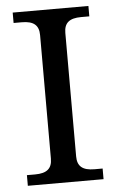

<svg xmlns="http://www.w3.org/2000/svg" viewBox="-51 -736 469 773"><g transform="rotate(-5 183.0 -350.0)"><path d="M234 -101V-600C234 -640 255 -658 303 -658H336V-700H30V-658H63C111 -658 132 -640 132 -600V-101C132 -61 111 -43 63 -43H30V0H336V-43H303C255 -43 234 -61 234 -101Z"/></g></svg>

Font: LT Superior Serif Medium
Style: Regular
Weight: 500
Designer: Daniel Lyons
Foundry: LyonsType
Version: Version 2.120;FEAKit 1.0